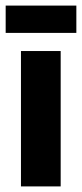

<svg xmlns="http://www.w3.org/2000/svg" viewBox="-33 -667 293 687"><path d="M42 0H184.1V-484.4H42ZM240.2 -647H-12.7V-549.3H240.2Z"/></svg>

Font: Roboto Flex
Style: wght 700 wdth 25 opsz 34 GRAD 0.00 slnt 0.00 XTRA 468 XOPQ 96 YOPQ 79 YTLC 514 YTUC 712 YTAS 750 YTDE -203.00 YTFI 738
Weight: 700
Width: 1
Designer: Berlow after Robertson
Foundry: Google
Version: Version 3.100